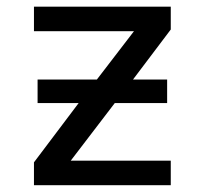

<svg xmlns="http://www.w3.org/2000/svg" viewBox="-20 -544 597 566"><path d="M90.8 -240.2V-309.6H265.6L375 -452.1H80.1V-524.4H483.4V-457L372.1 -309.6H472.7V-240.2H318.4L188.5 -70.3H483.4V2H80.1V-65.4L211.9 -240.2Z"/></svg>

Font: Gen Shin Gothic Regular
Style: Regular
Weight: 400
Designer: [Source Han Sans]
Ryoko NISHIZUKA  (kana & ideographs); Paul D. Hunt (Latin, Greek & Cyrillic); Wenlong ZHANG  (bopomofo
Version: Version 1.002.20150607